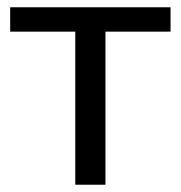

<svg xmlns="http://www.w3.org/2000/svg" viewBox="-20 -508 497 528"><path d="M187 0V-421H8V-488H449V-421H270V0Z"/></svg>

Font: Nunito Sans 11pt
Style: Regular
Weight: 400
Version: Version 3.101;gftools[0.9.27]